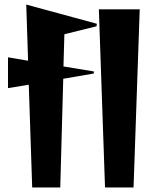

<svg xmlns="http://www.w3.org/2000/svg" viewBox="-20 -821 699 841"><path d="M106 -450 15 -435V-570L103 -555L95 -801L404 -717L403 -706L262 -671L258 -530L391 -508V-499L257 -476L244 0H121ZM592 -780 565 0H440L413 -780Z"/></svg>

Font: Tiejili SC
Style: Regular
Weight: 400
Designer: Buernia
Foundry: Ershou Xiaoxi Press
Version: Version 1.100